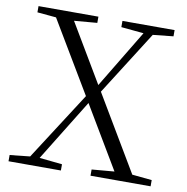

<svg xmlns="http://www.w3.org/2000/svg" viewBox="-81 -803 857 881"><g transform="rotate(10 347.5 -362.5)"><path d="M419 -696 524 -686 361 -416 200 -687 307 -696V-725H28V-696L116 -688L314 -356L110 -39L16 -29V0H260V-29L154 -40L331 -327L503 -38L398 -29V0H678V-29L586 -38L378 -388L567 -686L662 -696V-725H419Z"/></g></svg>

Font: Noto Serif JP Light
Style: Regular
Weight: 300
Designer: Ryoko NISHIZUKA 西塚涼子 (kana & ideographs); Frank Grießhammer (Latin, Greek & Cyrillic); Wenlong ZHANG 张文龙 (bopomofo); San
Foundry: Adobe
Version: Version 2.001;hotconv 1.1.0;makeotfexe 2.6.0